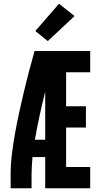

<svg xmlns="http://www.w3.org/2000/svg" viewBox="-20 -1008 540 1028"><path d="M37 0V-74Q37 -130 44 -186Q51 -242 61 -297Q71 -352 83 -407Q95 -462 108 -517Q121 -572 135.5 -626.5Q150 -681 165 -735H463V-621H334V-439H440V-325H334V-114H463V0H222V-167H154Q152 -143 150.5 -120Q149 -97 149 -74V0ZM167 -260H222V-517Q206 -453 192 -389Q178 -325 167 -260ZM236 -788 169 -842 296 -988 379 -922Z"/></svg>

Font: Iosevka Term Curly Heavy
Style: Regular
Weight: 900
Designer: Belleve Invis
Foundry: Belleve Invis
Version: Version 32.3.0